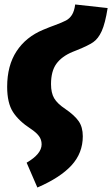

<svg xmlns="http://www.w3.org/2000/svg" viewBox="-20 -611 501 858"><path d="M99 116Q166 77 166 34Q166 13 154 -3Q142 -19 118 -35Q64 -70 38 -110.5Q12 -151 12 -223Q12 -318 54 -382Q96 -446 173 -478Q190 -485 202.5 -490Q215 -495 224 -498Q259 -511 275 -519.5Q291 -528 301.5 -544.5Q312 -561 316 -591L461 -575Q450 -506 434.5 -472Q419 -438 396.5 -422.5Q374 -407 324 -387L304 -379Q256 -359 232 -326Q208 -293 208 -235Q208 -196 222 -172Q236 -148 272 -124Q313 -96 331.5 -69.5Q350 -43 350 -2Q350 73 299.5 128Q249 183 147 227Z"/></svg>

Font: Fira Sans Extra Condensed Black
Style: Italic
Weight: 900
Width: 3
Italic angle: -8°
Designer: Carrois Corporate & Edenspiekermann AG
Foundry: Carrois Corporate GbR & Edenspiekermann AG
Version: Version 4.203